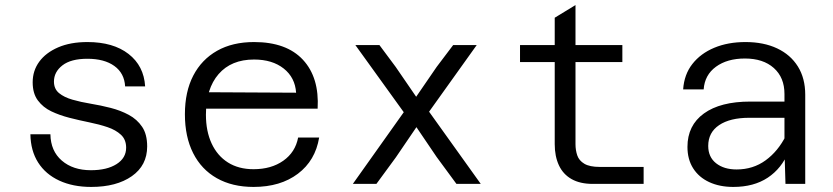

<svg xmlns="http://www.w3.org/2000/svg" viewBox="-20 -726 3290 758"><path d="M340 12Q268 12 214 -13Q160 -38 130.5 -84.5Q101 -131 100 -196H179Q180 -130 224 -92Q268 -54 339 -54Q402 -54 440 -78Q478 -102 478 -143Q478 -175 457.5 -194Q437 -213 404.5 -224Q372 -235 332.5 -243Q293 -251 254 -261Q215 -271 182.5 -286.5Q150 -302 129.5 -329.5Q109 -357 109 -401Q109 -447 135 -482.5Q161 -518 209.5 -539Q258 -560 325 -560Q427 -560 487.5 -513Q548 -466 553 -385H474Q471 -437 431.5 -465.5Q392 -494 325 -494Q260 -494 226.5 -468Q193 -442 193 -404Q193 -375 213 -358.5Q233 -342 266 -332.5Q299 -323 338.5 -316.5Q378 -310 417 -300Q456 -290 488.5 -272.5Q521 -255 541 -225.5Q561 -196 561 -148Q561 -73 500.5 -30.5Q440 12 340 12Z M981 12Q897 12 836 -22.5Q775 -57 742.5 -121.5Q710 -186 710 -275Q710 -364 743 -427.5Q776 -491 837 -525.5Q898 -560 983 -560Q1111 -560 1176 -490Q1241 -420 1234 -297H776V-362L1149 -360Q1145 -420 1100 -455.5Q1055 -491 983 -491Q893 -491 843 -433.5Q793 -376 793 -273Q793 -208 815.5 -159.5Q838 -111 880 -84.5Q922 -58 981 -58Q1051 -58 1098.5 -91.5Q1146 -125 1157 -183H1240Q1225 -92 1156 -40Q1087 12 981 12Z M1674 -285 1878 0H1782L1704 -106L1624 -224L1543 -105L1466 0H1373L1574 -283L1383 -548H1478L1542 -462L1623 -344L1704 -462L1769 -548H1862Z M2320 0Q2270 0 2236.5 -19Q2203 -38 2186.5 -73.5Q2170 -109 2170 -157V-656L2252 -706V-157Q2252 -133 2259 -112.5Q2266 -92 2287 -79.5Q2308 -67 2348 -67H2521V0ZM2033 -481V-548H2437V-481Z M3081 0 3077 -133V-355Q3077 -420 3035 -457.5Q2993 -495 2921 -495Q2851 -495 2806.5 -462.5Q2762 -430 2758 -373H2677Q2681 -432 2713.5 -473.5Q2746 -515 2800 -537.5Q2854 -560 2923 -560Q2995 -560 3048 -535Q3101 -510 3130 -463.5Q3159 -417 3159 -352V0ZM2875 12Q2821 12 2780 -7Q2739 -26 2716.5 -61.5Q2694 -97 2694 -146Q2694 -231 2759 -278Q2824 -325 2942 -325H3090V-261H2938Q2862 -261 2819 -232Q2776 -203 2776 -150Q2776 -106 2807 -81.5Q2838 -57 2888 -57Q2953 -57 3002.5 -93Q3052 -129 3083 -191L3093 -127Q3066 -61 3011 -24.5Q2956 12 2875 12Z"/></svg>

Font: Azeret Mono Light
Style: Regular
Weight: 300
Designer: Martin Vácha
Foundry: Displaay
Version: Version 1.002